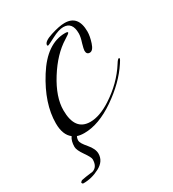

<svg xmlns="http://www.w3.org/2000/svg" viewBox="-162 -409 594 660"><g transform="rotate(-30 135.0 -79.0)"><path d="M249 -269Q249 -251 241 -226.5Q233 -202 220 -202Q207 -202 207 -217Q207 -223 213 -244Q220 -265 220 -279Q220 -324 184 -324Q166 -324 138.5 -309.5Q111 -295 108 -295Q105 -295 105 -298Q105 -312 139.5 -323Q174 -334 195 -334Q249 -334 249 -269ZM66 28Q49 28 38 24Q34 31 34 40.5Q34 50 53 72Q72 94 72 113Q72 143 41 159.5Q10 176 -23 176Q-29 176 -29 169L-23 164Q-10 161 23 157Q45 150 45 120Q45 112 28.5 88.5Q12 65 12 52Q12 29 22 15Q-3 -4 -3 -50Q-3 -128 52 -215.5Q107 -303 179 -303Q190 -303 190 -299.5Q190 -296 170 -284Q121 -254 81.5 -191Q42 -128 42 -76Q42 5 103 5Q140 5 185 -24Q247 -64 283 -121Q292 -136 297 -136L299 -134Q299 -130 290 -117Q254 -62 188.5 -17Q123 28 66 28Z"/></g></svg>

Font: Ruthie
Style: Regular
Weight: 400
Designer: Robert E. Leuschke
Foundry: Robert E. Leuschke
Version: Version 1.003